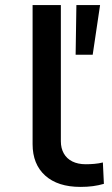

<svg xmlns="http://www.w3.org/2000/svg" viewBox="-20 -725 438 754"><path d="M296 9Q207 9 157.5 -35.5Q108 -80 108 -159V-705H219V-170Q219 -143 230.5 -122.5Q242 -102 264 -91Q286 -80 317 -80Q333 -80 350.5 -81.5Q368 -83 384 -87L388 -3Q367 3 345 6Q323 9 296 9ZM277 -510 280 -705H373L344 -510Z"/></svg>

Font: Nunito Sans 7pt Expanded Medium
Style: Regular
Weight: 500
Width: 7
Designer: Vernon Adams
Foundry: Vernon Adams
Version: Version 3.101;gftools[0.9.27]